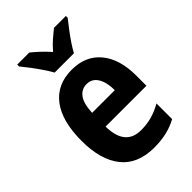

<svg xmlns="http://www.w3.org/2000/svg" viewBox="-230 -856 957 957"><g transform="rotate(-45 248.5 -378.0)"><path d="M255 -556Q353 -556 407.5 -490Q462 -424 462 -309V-236H174Q176 -98 287 -98Q327 -98 362 -107.5Q397 -117 435 -138V-28Q367 10 273 10Q156 10 97.5 -63Q39 -136 39 -270Q39 -409 95 -482.5Q151 -556 255 -556ZM257 -453Q221 -453 199.5 -424Q178 -395 175 -332H335Q335 -387 315 -420Q295 -453 257 -453ZM185 -606Q174 -626 155.5 -653.5Q137 -681 117 -707.5Q97 -734 81 -753V-766H166Q185 -751 207.5 -730Q230 -709 252 -684Q275 -711 297 -730Q319 -749 340 -766H424V-753Q409 -734 389 -708Q369 -682 350.5 -654.5Q332 -627 321 -606Z"/></g></svg>

Font: Noto Sans Arabic Cond
Style: Bold
Weight: 700
Width: 3
Designer: Monotype Design Team, Nadine Chahine, Nizar Qandah and Khaled Hosny
Foundry: Monotype Imaging Inc.
Version: Version 2.012; ttfautohint (v1.8.4.7-5d5b)